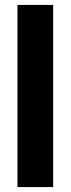

<svg xmlns="http://www.w3.org/2000/svg" viewBox="-20 -535 287 780"><path d="M51 225V-515H196V225Z"/></svg>

Font: Zen Dots
Style: Regular
Weight: 400
Designer: Yoshimichi Ohira
Foundry: A-1 Corp ZenFonts
Version: Version 1.000; ttfautohint (v1.8.3)